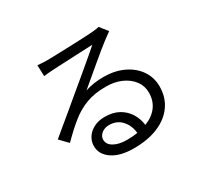

<svg xmlns="http://www.w3.org/2000/svg" viewBox="-160 -978 1319 1245"><g transform="rotate(-30 500.0 -355.5)"><path d="M512 43Q410 43 351.5 3Q293 -37 293 -99Q293 -134 312 -163.5Q331 -193 366 -211Q401 -229 447 -229Q510 -229 553 -204.5Q596 -180 620.5 -140Q645 -100 651 -52Q711 -75 743.5 -118.5Q776 -162 776 -223Q776 -272 747 -311Q718 -350 667.5 -372.5Q617 -395 552 -395Q469 -395 406.5 -372Q344 -349 288.5 -304.5Q233 -260 169 -195L112 -254Q143 -280 180.5 -311Q218 -342 256 -373.5Q294 -405 326.5 -432.5Q359 -460 381 -478Q402 -495 433.5 -521.5Q465 -548 499 -576.5Q533 -605 563.5 -631Q594 -657 613 -674Q597 -673 566.5 -672Q536 -671 498 -669Q460 -667 422 -665.5Q384 -664 353.5 -662.5Q323 -661 307 -660Q272 -658 241 -654L238 -737Q255 -735 274.5 -734Q294 -733 309 -733Q325 -733 359 -734Q393 -735 436.5 -736.5Q480 -738 523.5 -739.5Q567 -741 601.5 -743Q636 -745 652 -746Q675 -748 687 -750Q699 -752 706 -754L752 -696Q739 -686 724.5 -676Q710 -666 696 -655Q677 -641 645 -614.5Q613 -588 574.5 -556Q536 -524 498.5 -492Q461 -460 432 -436Q467 -448 502 -452.5Q537 -457 571 -457Q654 -457 718.5 -426.5Q783 -396 819.5 -343Q856 -290 856 -222Q856 -142 814 -82Q772 -22 695 10.5Q618 43 512 43ZM499 -27Q543 -27 580 -33Q574 -92 538.5 -130.5Q503 -169 446 -169Q412 -169 389 -150Q366 -131 366 -105Q366 -69 403.5 -48Q441 -27 499 -27Z"/></g></svg>

Font: Chocolate Classical Sans
Style: Regular
Weight: 400
Designer: 田海東、宇文滿月
Foundry: Moonlit Owen
Version: Version 1.001